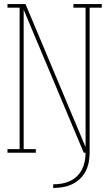

<svg xmlns="http://www.w3.org/2000/svg" viewBox="-20 -755 540 949"><path d="M243 174V156Q264 156 285 152.5Q306 149 325.5 140Q345 131 360.5 116Q376 101 385.5 82Q395 63 399 42Q403 21 403 0H394L97 -707V-18H157V0H17V-18H77V-717H17V-735H106L403 -28V-717H343V-735H483V-717H423V0Q423 24 418.5 47.5Q414 71 403 92Q392 113 374.5 129.5Q357 146 335.5 156Q314 166 290.5 170Q267 174 243 174Z"/></svg>

Font: Iosevka Slab Thin
Style: Regular
Weight: 100
Monospace: yes
Designer: Belleve Invis
Foundry: Belleve Invis
Version: Version 11.1.0; ttfautohint (v1.8.3)